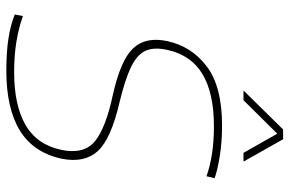

<svg xmlns="http://www.w3.org/2000/svg" viewBox="-170 -712 892 591"><g transform="rotate(90 275.5 -416.0)"><path d="M258 -720 378 -842H408L477 -720H450L391 -824L288 -720ZM197 10Q140 10 98 3.5Q56 -3 24 -16L29 -41Q66 -28 108 -21Q150 -14 202 -14Q303 -14 364 -49Q425 -84 441 -160Q455 -229 414.5 -262.5Q374 -296 271 -318Q164 -342 128 -380.5Q92 -419 106 -485Q122 -560 184 -607Q246 -654 366 -654Q419 -654 463 -646.5Q507 -639 528 -631L522 -606Q492 -617 453 -623Q414 -629 368 -629Q267 -629 208 -594Q149 -559 133 -485Q124 -444 136 -418Q148 -392 186.5 -373.5Q225 -355 296 -338Q408 -312 445 -271Q482 -230 468 -160Q449 -73 381 -31.5Q313 10 197 10Z"/></g></svg>

Font: Kanit Thin
Style: Italic
Weight: 250
Italic angle: -12°
Designer: Katatrad Team
Foundry: CadsonDemak
Version: Version 2.000; ttfautohint (v1.8.3)